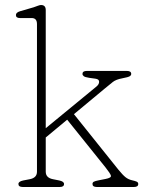

<svg xmlns="http://www.w3.org/2000/svg" viewBox="-20 -746 594 766"><path d="M70.5 0Q53.5 0 53.5 -12Q53.5 -22 72.5 -26L98.5 -31Q127.5 -36.5 127.5 -61V-650Q127.5 -674 106.5 -674H59.5Q43.5 -674 43.5 -686Q43.5 -696 59.5 -701L114.5 -717Q122 -719.5 130.5 -722.8Q139 -726 143.5 -726Q162.5 -726 162.5 -706V-234.5L364.5 -400.5Q375.5 -409.5 375.5 -419.8Q375.5 -430 361 -432L336 -435.5Q319 -438 314 -442.2Q309 -446.5 309 -451Q309 -463 326 -463H486.5Q503.5 -463 503.5 -451Q503.5 -445.5 497.5 -441.8Q491.5 -438 467.5 -433.5Q443 -429 430.2 -419Q417.5 -409 396.5 -391.5L275 -290.5L452 -69.5Q469.5 -48 480.8 -39Q492 -30 508 -26.5Q519.5 -24 525.5 -21.2Q531.5 -18.5 531.5 -12Q531.5 0 514.5 0H366Q349 0 349 -12Q349 -18 354.2 -21Q359.5 -24 375.5 -27L401 -32Q424.5 -36.5 422.5 -45Q420.5 -53.5 401 -78L248 -268.5L162.5 -197.5V-61Q162.5 -36.5 191.5 -31L216.5 -26Q235.5 -22 235.5 -12Q235.5 0 218.5 0Z"/></svg>

Font: Fraunces 9pt S100 Thin
Style: Regular
Weight: 100
Version: Version 1.000; ttfautohint (v1.8.3)